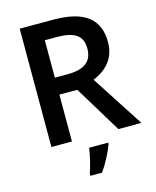

<svg xmlns="http://www.w3.org/2000/svg" viewBox="-135 -806 912 1119"><g transform="rotate(-15 321.5 -246.5)"><path d="M296 -714H93V0H217V-283H325L497 0H636L432 -315C503 -344 570 -400 570 -505C570 -645 483 -714 296 -714ZM288 -611C394 -611 444 -580 444 -501C444 -425 399 -385 292 -385H217V-611ZM419 71V61H304C299 104 282 172 269 208V221H339C374 173 404 111 419 71Z"/></g></svg>

Font: Noto Sans Kayah Li SemiBold
Style: Regular
Weight: 600
Designer: Monotype Design Team, Sérgio Martins
Foundry: Monotype Imaging Inc.
Version: Version 2.002